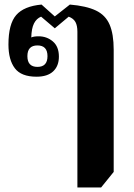

<svg xmlns="http://www.w3.org/2000/svg" viewBox="-20 -581 585 841"><path d="M319 240V-442Q319 -469 310.5 -484.5Q302 -500 281 -508L220 -457L160 -508Q140 -500 129 -478.5Q118 -457 117 -417Q128 -422 149 -422Q185 -422 211.5 -399.5Q238 -377 238 -333Q238 -292 213 -268.5Q188 -245 140 -245Q73 -245 45 -282Q17 -319 17 -386Q17 -476 51 -515Q85 -554 162 -561L220 -509L286 -561Q358 -555 400 -535Q442 -515 460 -473.5Q478 -432 478 -363V172L423 240ZM144 -288Q188 -288 188 -335Q188 -382 144 -382Q100 -382 100 -335Q100 -288 144 -288Z"/></svg>

Font: Noto Serif Thai SemiCondensed ExtraBold
Style: Regular
Weight: 800
Width: 4
Designer: Monotype Design Team
Foundry: Monotype Imaging Inc.
Version: Version 2.002; ttfautohint (v1.8.4.7-5d5b)